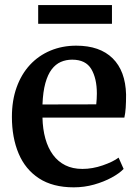

<svg xmlns="http://www.w3.org/2000/svg" viewBox="-20 -752 564 782"><path d="M280.5 11Q195 11 139 -25.5Q83 -62 55.8 -126.8Q28.5 -191.5 28.5 -276Q28.5 -343 47.8 -396.5Q67 -450 102 -487.8Q137 -525.5 185.2 -545.8Q233.5 -566 290.5 -566Q386.5 -566 438.8 -514.5Q491 -463 493.5 -367Q493.5 -336 492 -313.2Q490.5 -290.5 486.5 -273H153Q154 -226 164.8 -187.5Q175.5 -149 196 -121.2Q216.5 -93.5 246.2 -78.8Q276 -64 315.5 -64Q356.5 -64 398.5 -78.5Q440.5 -93 463 -110L483.5 -64Q466.5 -46 434.8 -28.8Q403 -11.5 363 -0.2Q323 11 280.5 11ZM153 -326.5 372 -327Q373 -336.5 373.8 -348.8Q374.5 -361 374.5 -371Q374.5 -432.5 351.8 -470.8Q329 -509 274 -509Q249 -509 227.8 -499.8Q206.5 -490.5 190.5 -469.5Q174.5 -448.5 164.8 -413.5Q155 -378.5 153 -326.5ZM436 -731.5V-655H135.5V-731.5Z"/></svg>

Font: Merriweather 28pt SemiBold
Style: Regular
Weight: 600
Version: Version 2.100